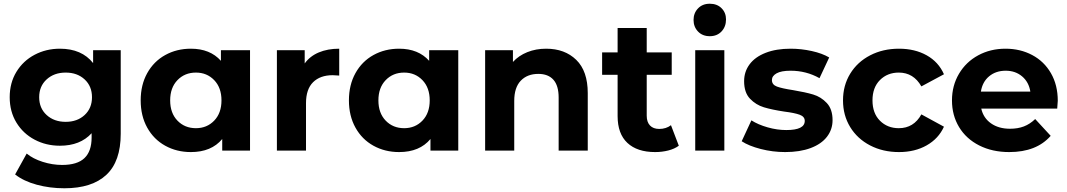

<svg xmlns="http://www.w3.org/2000/svg" viewBox="-20 -807 5721 1029"><path d="M627 -538V-90Q627 58 550 130Q473 202 325 202Q247 202 177 183Q107 164 61 128L123 16Q157 44 209 60.5Q261 77 313 77Q394 77 432.5 40.5Q471 4 471 -70V-93Q410 -26 301 -26Q227 -26 165.5 -58.5Q104 -91 68 -150Q32 -209 32 -286Q32 -363 68 -422Q104 -481 165.5 -513.5Q227 -546 301 -546Q418 -546 479 -469V-538ZM473 -286Q473 -345 433.5 -381.5Q394 -418 332 -418Q270 -418 230 -381.5Q190 -345 190 -286Q190 -227 230 -190.5Q270 -154 332 -154Q394 -154 433.5 -190.5Q473 -227 473 -286Z M1320 -538V0H1171V-62Q1113 8 1003 8Q927 8 865.5 -26Q804 -60 769 -123Q734 -186 734 -269Q734 -352 769 -415Q804 -478 865.5 -512Q927 -546 1003 -546Q1106 -546 1164 -481V-538ZM1167 -269Q1167 -337 1128 -377.5Q1089 -418 1030 -418Q970 -418 931 -377.5Q892 -337 892 -269Q892 -201 931 -160.5Q970 -120 1030 -120Q1089 -120 1128 -160.5Q1167 -201 1167 -269Z M1798 -546V-402Q1772 -404 1763 -404Q1696 -404 1658 -366.5Q1620 -329 1620 -254V0H1464V-538H1613V-467Q1641 -506 1688.5 -526Q1736 -546 1798 -546Z M2436 -538V0H2287V-62Q2229 8 2119 8Q2043 8 1981.5 -26Q1920 -60 1885 -123Q1850 -186 1850 -269Q1850 -352 1885 -415Q1920 -478 1981.5 -512Q2043 -546 2119 -546Q2222 -546 2280 -481V-538ZM2283 -269Q2283 -337 2244 -377.5Q2205 -418 2146 -418Q2086 -418 2047 -377.5Q2008 -337 2008 -269Q2008 -201 2047 -160.5Q2086 -120 2146 -120Q2205 -120 2244 -160.5Q2283 -201 2283 -269Z M3130 -308V0H2974V-284Q2974 -348 2946 -379.5Q2918 -411 2865 -411Q2806 -411 2771 -374.5Q2736 -338 2736 -266V0H2580V-538H2729V-475Q2760 -509 2806 -527.5Q2852 -546 2907 -546Q3007 -546 3068.5 -486Q3130 -426 3130 -308Z M3618 -26Q3595 -9 3561.5 -0.5Q3528 8 3491 8Q3395 8 3342.5 -41Q3290 -90 3290 -185V-406H3207V-526H3290V-657H3446V-526H3580V-406H3446V-187Q3446 -153 3463.5 -134.5Q3481 -116 3513 -116Q3550 -116 3576 -136Z M3706 -538H3862V0H3706ZM3697 -700Q3697 -737 3721 -762Q3745 -787 3784 -787Q3823 -787 3847 -763Q3871 -739 3871 -703Q3871 -664 3847 -638.5Q3823 -613 3784 -613Q3745 -613 3721 -638Q3697 -663 3697 -700Z M3955 -50 4007 -162Q4043 -139 4094 -124.5Q4145 -110 4194 -110Q4293 -110 4293 -159Q4293 -182 4266 -192Q4239 -202 4183 -209Q4117 -219 4074 -232Q4031 -245 3999.5 -278Q3968 -311 3968 -372Q3968 -423 3997.5 -462.5Q4027 -502 4083.5 -524Q4140 -546 4217 -546Q4274 -546 4330.5 -533.5Q4387 -521 4424 -499L4372 -388Q4301 -428 4217 -428Q4167 -428 4142 -414Q4117 -400 4117 -378Q4117 -353 4144 -343Q4171 -333 4230 -324Q4296 -313 4338 -300.5Q4380 -288 4411 -255Q4442 -222 4442 -163Q4442 -113 4412 -74Q4382 -35 4324.5 -13.5Q4267 8 4188 8Q4121 8 4057 -8.5Q3993 -25 3955 -50Z M4498 -269Q4498 -349 4536.5 -412Q4575 -475 4643.5 -510.5Q4712 -546 4798 -546Q4883 -546 4946.5 -510.5Q5010 -475 5039 -409L4918 -344Q4876 -418 4797 -418Q4736 -418 4696 -378Q4656 -338 4656 -269Q4656 -200 4696 -160Q4736 -120 4797 -120Q4877 -120 4918 -194L5039 -128Q5010 -64 4946.5 -28Q4883 8 4798 8Q4712 8 4643.5 -27.5Q4575 -63 4536.5 -126Q4498 -189 4498 -269Z M5646 -225H5239Q5250 -175 5291 -146Q5332 -117 5393 -117Q5435 -117 5467.5 -129.5Q5500 -142 5528 -169L5611 -79Q5535 8 5389 8Q5298 8 5228 -27.5Q5158 -63 5120 -126Q5082 -189 5082 -269Q5082 -348 5119.5 -411.5Q5157 -475 5222.5 -510.5Q5288 -546 5369 -546Q5448 -546 5512 -512Q5576 -478 5612.5 -414.5Q5649 -351 5649 -267Q5649 -264 5646 -225ZM5237 -316H5502Q5494 -367 5458 -397.5Q5422 -428 5370 -428Q5317 -428 5281 -398Q5245 -368 5237 -316Z"/></svg>

Font: Idrija
Style: Bold
Weight: 700
Designer: Julieta Ulanovsky
Foundry: Julieta Ulanovsky
Version: Version 7.200